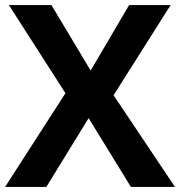

<svg xmlns="http://www.w3.org/2000/svg" viewBox="-20 -734 707 754"><path d="M667 0H494L328 -270L162 0H0L237 -368L15 -714H182L336 -457L487 -714H650L426 -360Z"/></svg>

Font: Noto Sans Devanagari UI
Style: Bold
Weight: 700
Designer: Jelle Bosma - Monotype Design Team
Foundry: Monotype Imaging Inc.
Version: Version 2.004; ttfautohint (v1.8.4.7-5d5b)